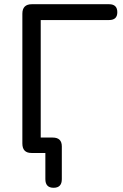

<svg xmlns="http://www.w3.org/2000/svg" viewBox="-20 -725 584 910"><path d="M234 165Q195 165 195 124V0H129Q86 0 86 -45V-660Q86 -705 131 -705H497Q536 -705 536 -667Q536 -630 497 -630H173V-73H230Q273 -73 273 -31V124Q273 165 234 165Z"/></svg>

Font: Chiron GoRound TC N
Style: Regular
Weight: 350
Designer: Ryoko NISHIZUKA 西塚涼子 (kana, bopomofo & ideographs); Paul D. Hunt (Latin, Greek & Cyrillic); Sandoll Communications 산돌커뮤니
Foundry: Adobe
Version: Version 1.000;hotconv 1.1.1;makeotfexe 2.6.0